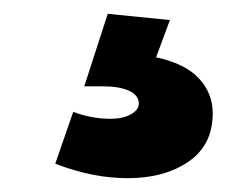

<svg xmlns="http://www.w3.org/2000/svg" viewBox="-20 -29 350 278"><path d="M226 0 206 54Q248 63 268 84.5Q288 106 288 135Q288 181 253 205Q218 229 165 229Q114 229 60 208L86 133Q113 143 140 143Q158 143 169.5 136.5Q181 130 181 121Q181 109 167 102.5Q153 96 129 96H102L136 -9Z"/></svg>

Font: Argentum Sans SemiBold
Style: Regular
Weight: 600
Designer: Julieta Ulanovsky (Modified by Cristiano Sobral)
Foundry: Julieta Ulanovsky
Version: Version 5.001;November 22, 2018;FontCreator 11.5.0.2425 64-b